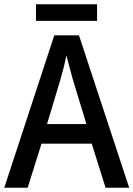

<svg xmlns="http://www.w3.org/2000/svg" viewBox="-20 -882 627 902"><path d="M436 -862H149V-784H436ZM476 0H587L351 -716H235L0 0H110L175 -207H411ZM322 -509 386 -299H201L264 -509C272 -536 285 -585 292 -622C299 -592 315 -537 322 -509Z"/></svg>

Font: Noto Sans Gujarati SemiCondensed Medium
Style: Regular
Weight: 500
Width: 4
Designer: Jelle Bosma - Monotype Design Team, Universal Thirst
Foundry: Monotype Imaging Inc.
Version: Version 2.106